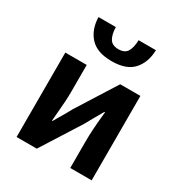

<svg xmlns="http://www.w3.org/2000/svg" viewBox="-191 -967 1038 1103"><g transform="rotate(30 327.5 -416.0)"><path d="M79 0V-560H221V-383Q221 -323 213 -242Q210 -212 208 -183H212Q221 -198 231 -216Q259 -262 279 -300L443 -560H577V0H435V-176Q435 -252 446 -355Q447 -366 448 -377H444Q442 -374 441 -372Q426 -346 408 -314.5Q390 -283 377 -259L213 0ZM333 -650Q236 -650 190 -700.5Q144 -751 142 -832H257Q258 -784 274.5 -756.5Q291 -729 333 -729Q375 -729 391 -756.5Q407 -784 408 -832H523Q521 -751 476 -700.5Q431 -650 333 -650Z"/></g></svg>

Font: Source Han Sans CN Bold
Style: Bold
Weight: 700
Designer: Ryoko NISHIZUKA 西塚涼子 (kana & ideographs); Paul D. Hunt (Latin, Greek & Cyrillic); Wenlong ZHANG 张文龙 (bopomofo); Sandoll 
Foundry: Adobe Systems Incorporated
Version: Version 1.00;May 30, 2023;FontCreator 11.5.0.2422 32-bit